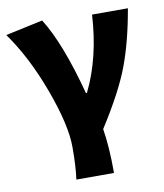

<svg xmlns="http://www.w3.org/2000/svg" viewBox="-90 -654 792 927"><g transform="rotate(-10 306.5 -190.5)"><path d="M393.6 202.1H209Q217.8 141.6 217.8 43.9Q217.8 -63.5 152.8 -240.2Q87.9 -417 -2.9 -543.9L179.7 -583Q259.8 -456.1 327.1 -201.2H332Q410.2 -360.4 421.9 -569.3H597.7Q570.3 -411.1 526.9 -294.9Q483.4 -178.7 378.9 -15.6Q393.6 74.2 393.6 202.1Z"/></g></svg>

Font: Gen Shin Gothic Heavy
Style: Bold
Weight: 900
Designer: [Source Han Sans]
Ryoko NISHIZUKA  (kana & ideographs); Paul D. Hunt (Latin, Greek & Cyrillic); Wenlong ZHANG  (bopomofo
Version: Version 1.002.20150607